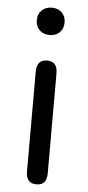

<svg xmlns="http://www.w3.org/2000/svg" viewBox="-55 -807 385 839"><g transform="rotate(5 137.5 -387.5)"><path d="M138 0Q92 0 92 -52V-491Q92 -543 138 -543Q183 -543 183 -491V-52Q183 0 138 0ZM138 -655Q111 -655 94 -671.5Q77 -688 77 -715Q77 -742 94 -758.5Q111 -775 138 -775Q165 -775 182 -758.5Q199 -742 199 -715Q199 -688 182 -671.5Q165 -655 138 -655Z"/></g></svg>

Font: Resource Han Rounded JP
Style: Regular
Weight: 400
Designer: Cyano Hao (round all glyphs); Ryoko NISHIZUKA 西塚涼子 (kana, bopomofo & ideographs); Paul D. Hunt (Latin, Greek & Cyrillic)
Foundry: Cyano Hao
Version: 0.990